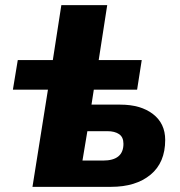

<svg xmlns="http://www.w3.org/2000/svg" viewBox="-20 -725 697 745"><path d="M106 0 166 -377H30L49 -492H185L218 -705H396L363 -492H530L512 -377H344L335 -319H447Q526 -319 573.5 -282.5Q621 -246 621 -182Q621 -94 564 -47Q507 0 411 0ZM300 -102H380Q459 -102 459 -167Q459 -193 442 -204.5Q425 -216 397 -216H319Z"/></svg>

Font: Nunito Sans Black
Style: Italic
Weight: 900
Italic angle: -9°
Designer: Vernon Adams
Foundry: Vernon Adams
Version: Version 3.006; ttfautohint (v1.8.3)